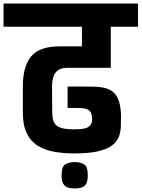

<svg xmlns="http://www.w3.org/2000/svg" viewBox="-56 -861 800 1085"><path d="M364 6Q300 6 247 -4Q194 -14 155 -39Q116 -64 94.5 -109.5Q73 -155 73 -226V-374Q73 -484 119.5 -541.5Q166 -599 281 -599H407V-710H-36V-841H724V-710H570V-478H328Q302 -478 284 -470.5Q266 -463 256 -448Q246 -433 241.5 -411Q237 -389 238 -361L239 -239Q239 -217 241 -199.5Q243 -182 249.5 -169Q256 -156 269 -147.5Q282 -139 305 -134.5Q328 -130 362 -130Q382 -130 401 -131.5Q420 -133 434.5 -139Q449 -145 457.5 -158Q466 -171 464 -194Q463 -217 455 -229Q447 -241 429 -246Q411 -251 380 -251H326V-372Q357 -372 369.5 -372Q382 -372 389 -372Q396 -372 408 -372Q447 -372 480.5 -371Q514 -370 541 -362.5Q568 -355 587 -337.5Q606 -320 616.5 -287.5Q627 -255 628 -203Q628 -171 626.5 -140.5Q625 -110 613.5 -83.5Q602 -57 574 -37Q546 -17 495.5 -5.5Q445 6 364 6ZM366 204Q345 204 328.5 199Q312 194 302 178.5Q292 163 292 130Q292 80 313.5 67.5Q335 55 366 55Q398 55 419 67.5Q440 80 440 130Q440 163 430.5 178.5Q421 194 404 199Q387 204 366 204Z"/></svg>

Font: Matangi Black
Style: Regular
Weight: 900
Designer: Prashant Pant
Foundry: The Graphic Ant
Version: Version 3.002